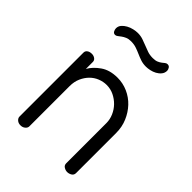

<svg xmlns="http://www.w3.org/2000/svg" viewBox="-201 -796 898 898"><g transform="rotate(45 248.0 -347.0)"><path d="M183 -644Q167 -644 155.5 -639Q144 -634 136 -628Q128 -622 121.5 -617Q115 -612 109 -612Q99 -612 94.5 -620.5Q90 -629 90 -637Q90 -651 99 -661.5Q108 -672 121.5 -679.5Q135 -687 150.5 -690.5Q166 -694 178 -694Q197 -694 213 -688.5Q229 -683 244 -677Q259 -671 274.5 -665.5Q290 -660 310 -660Q327 -660 337.5 -664.5Q348 -669 355 -674.5Q362 -680 367.5 -684.5Q373 -689 380 -689Q390 -689 395 -681Q400 -673 400 -666Q400 -651 391 -640Q382 -629 369 -622Q356 -615 341.5 -612Q327 -609 316 -609Q296 -609 280 -614.5Q264 -620 249.5 -626.5Q235 -633 219 -638.5Q203 -644 183 -644ZM128 -26Q128 -16 118.5 -8Q109 0 95 0Q81 0 72 -8Q63 -16 63 -26V-449Q63 -460 72 -466.5Q81 -473 95 -473Q107 -473 116 -466.5Q125 -460 125 -449V-403Q141 -432 174.5 -455.5Q208 -479 259 -479Q295 -479 327.5 -464.5Q360 -450 384 -424.5Q408 -399 422.5 -365Q437 -331 437 -292V-26Q437 -13 426.5 -6.5Q416 0 404 0Q393 0 382.5 -6.5Q372 -13 372 -26V-292Q372 -316 362 -339Q352 -362 335 -379.5Q318 -397 295.5 -408Q273 -419 247 -419Q225 -419 203.5 -410.5Q182 -402 165.5 -385.5Q149 -369 138.5 -345.5Q128 -322 128 -292Z"/></g></svg>

Font: AkaAcidDosis
Style: Regular
Weight: 400
Designer: Edgar Tolentino, Pablo Impallari, Igino Marini, Aka-Acid
Foundry: Edgar Tolentino, Pablo Impallari, Igino Marini, Cyberella
Version: Version 1.007